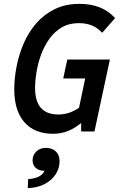

<svg xmlns="http://www.w3.org/2000/svg" viewBox="-20 -682 620 996"><path d="M256 12Q159 12 106.5 -48Q54 -108 54 -218Q54 -275 66 -337Q78 -399 103 -457Q128 -515 168 -561Q208 -607 263.5 -634.5Q319 -662 393 -662Q511 -662 577 -588L510 -512Q486 -538 456.5 -550Q427 -562 389 -562Q338 -562 300.5 -540Q263 -518 236.5 -481Q210 -444 193.5 -399.5Q177 -355 169.5 -309Q162 -263 162 -225Q162 -88 283 -88Q339 -88 390 -123L422 -275H308L329 -373H550L470 0H401V-44Q367 -16 331.5 -2Q296 12 256 12ZM124 294 126 247Q159 245 180.5 234.5Q202 224 211 204Q182 204 165.5 189Q149 174 149 150Q149 122 168.5 103.5Q188 85 219 85Q250 85 269.5 103.5Q289 122 289 154Q289 190 269.5 221Q250 252 213 272Q176 292 124 294Z"/></svg>

Font: Sometype Mono SemiBold
Style: Italic
Weight: 600
Italic angle: -12°
Designer: Ryoichi Tsunekawa
Foundry: Dharma Type
Version: Version 1.001